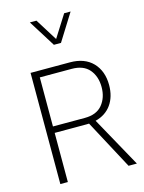

<svg xmlns="http://www.w3.org/2000/svg" viewBox="-136 -1018 826 1098"><g transform="rotate(-15 276.5 -469.0)"><path d="M125.5 -291H314.5C319.3 -291 324.2 -291 329.1 -291.5L484.9 0H534.2L369.6 -297.4C451.2 -317.4 497.1 -383.8 497.1 -475.1C497.1 -530.3 481 -574.7 448.7 -608.4C416.5 -641.6 371.6 -658.2 314.5 -658.2H81.1V0H125.5ZM314 -619.6C360.4 -619.6 395 -606 418 -579.1C440.9 -551.8 452.6 -517.1 452.6 -475.1C452.6 -433.1 440.9 -398.4 418 -370.6C395 -342.8 360.4 -329.1 314 -329.1H125.5V-619.6ZM251.5 -778.8H293.5L393.1 -938H355L272.5 -807.6L190.9 -938H151.9Z"/></g></svg>

Font: Estedad ExtraLight
Style: Regular
Weight: 200
Designer: Amin Abedi
Version: Version 7.3